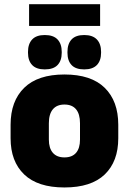

<svg xmlns="http://www.w3.org/2000/svg" viewBox="-20 -852 596 888"><path d="M114.5 -732V-832.5H443V-732ZM278 15Q154.5 15 91.8 -45.2Q29 -105.5 29 -212.5V-275Q29 -384.5 92 -446Q155 -507.5 278 -507.5Q401.5 -507.5 464.2 -446Q527 -384.5 527 -275V-212.5Q527 -105.5 464.5 -45.2Q402 15 278 15ZM278 -124Q313.5 -124 331.8 -145.2Q350 -166.5 350 -206V-282Q350 -324.5 331.8 -346.5Q313.5 -368.5 278 -368.5Q243 -368.5 224.5 -346.5Q206 -324.5 206 -282V-206Q206 -166.5 224.5 -145.2Q243 -124 278 -124ZM187 -531Q148 -531 128.8 -551.2Q109.5 -571.5 109.5 -608V-612Q109.5 -649 128.8 -669.5Q148 -690 187 -690Q227 -690 246.2 -669.5Q265.5 -649 265.5 -612V-608Q265.5 -571.5 246.2 -551.2Q227 -531 187 -531ZM369.5 -531Q330 -531 311 -551.2Q292 -571.5 292 -608V-612Q292 -649 311 -669.5Q330 -690 369.5 -690Q408.5 -690 428 -669.5Q447.5 -649 447.5 -612V-608Q447.5 -571.5 428 -551.2Q408.5 -531 369.5 -531Z"/></svg>

Font: Anek Latin Medium ExtraBold
Style: Regular
Weight: 800
Version: Version 1.003